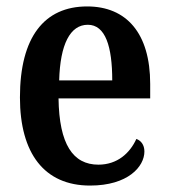

<svg xmlns="http://www.w3.org/2000/svg" viewBox="-20 -567 525 597"><path d="M260 10C378 10 429 -49 429 -96C429 -117 418 -130 404 -135C384 -91 345 -55 286 -55C207 -55 164 -118 162 -261H447V-306C447 -464 373 -547 251 -547C118 -547 42 -452 42 -264C42 -90 118 10 260 10ZM329 -317H164C167 -429 198 -490 253 -490C308 -490 329 -422 329 -317Z"/></svg>

Font: Noto Serif Armenian Condensed SemiBold
Style: Regular
Weight: 600
Width: 3
Designer: Monotype Design Team
Foundry: Monotype Imaging Inc.
Version: Version 2.008